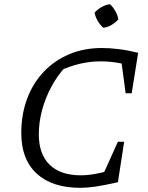

<svg xmlns="http://www.w3.org/2000/svg" viewBox="-20 -891 710 920"><path d="M365 9Q230 9 156 -59Q82 -127 82 -253Q82 -343 110 -418Q138 -493 190 -547.5Q242 -602 312.5 -631.5Q383 -661 469 -661Q505 -661 549.5 -655.5Q594 -650 642 -638L616 -572Q577 -585 539 -591Q501 -597 461 -597Q413 -597 363 -585.5Q313 -574 257 -548L295 -572Q255 -529 226 -475Q197 -421 181.5 -363Q166 -305 166 -247Q166 -152 218 -101.5Q270 -51 367 -51Q401 -51 441.5 -58.5Q482 -66 531 -81L545 -18Q479 -3 438.5 3Q398 9 365 9ZM457 -17 545 -212H575L545 -18ZM582 -444 556 -639 642 -638 611 -444ZM507 -871Q522 -857 533 -837.5Q544 -818 547 -798Q534 -783 514.5 -771.5Q495 -760 475 -758Q460 -771 448.5 -790.5Q437 -810 433 -830Q447 -846 466.5 -857Q486 -868 507 -871Z"/></svg>

Font: Piazzolla 24pt
Style: Italic
Weight: 400
Italic angle: -11.3°
Designer: Juan Pablo del Peral
Foundry: Huerta Tipografica
Version: Version 2.005